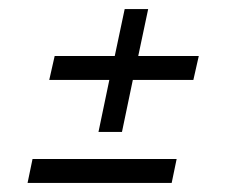

<svg xmlns="http://www.w3.org/2000/svg" viewBox="-20 -475 522 425"><path d="M286 -351H420L408 -298H274L250 -183H198L222 -298H89L101 -351H234L256 -455H308ZM371 -123 360 -70H41L52 -123Z"/></svg>

Font: Quattrocento Sans
Style: Italic
Weight: 400
Designer: Pablo Impallari
Foundry: Pablo Impallari, Igino Marini, Brenda Gallo
Version: Version 2.000